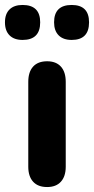

<svg xmlns="http://www.w3.org/2000/svg" viewBox="-56 -746 379 774"><path d="M233 -585Q199 -585 180.5 -603.5Q162 -622 162 -656Q162 -726 233 -726Q303 -726 303 -656Q303 -585 233 -585ZM35 -585Q1 -585 -17.5 -603.5Q-36 -622 -36 -656Q-36 -690 -17.5 -708Q1 -726 35 -726Q106 -726 106 -656Q106 -585 35 -585ZM134 8Q97 8 77.5 -13.5Q58 -35 58 -74V-416Q58 -456 77.5 -477.5Q97 -499 134 -499Q170 -499 189.5 -477.5Q209 -456 209 -416V-74Q209 -35 189.5 -13.5Q170 8 134 8Z"/></svg>

Font: Nunito ExtraBold
Style: Regular
Weight: 800
Designer: Vernon Adams
Foundry: Vernon Adams
Version: Version 3.602